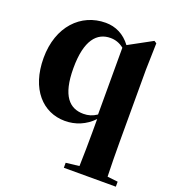

<svg xmlns="http://www.w3.org/2000/svg" viewBox="-146 -676 949 1048"><g transform="rotate(20 328.0 -152.0)"><path d="M420 -78C395 -61 371 -54 343 -54C263 -54 207 -108 207 -270C207 -434 264 -494 342 -494C369 -494 395 -486 420 -466ZM585 223C583 156 582 89 582 22V-398L586 -552L572 -561L436 -487C398 -538 347 -563 289 -563C146 -563 35 -450 35 -267C35 -86 133 17 261 17C322 17 379 -6 424 -53V22C424 88 423 155 421 221L344 230V259H646V230Z"/></g></svg>

Font: Noto Serif KR Black
Style: Regular
Weight: 900
Version: Version 1.001;PS 1.001;hotconv 16.6.54;makeotf.lib2.5.65590